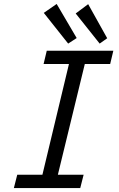

<svg xmlns="http://www.w3.org/2000/svg" viewBox="-20 -949 600 969"><path d="M50 0 67 -67H194L328 -626H200L216 -693H552L536 -626H408L272 -67H402L385 0ZM324 -729 201 -884 266 -929 367 -757ZM483 -729 362 -881 425 -928 521 -756Z"/></svg>

Font: Ubuntu Sans Mono
Style: Italic
Weight: 400
Italic angle: -13.5°
Monospace: yes
Designer: Dalton Maag Ltd
Foundry: Dalton Maag Ltd
Version: Version 1.006